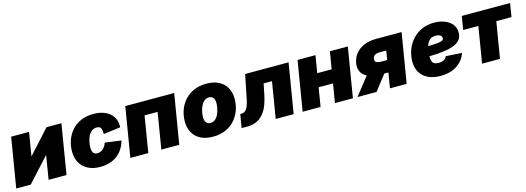

<svg xmlns="http://www.w3.org/2000/svg" viewBox="-3 -1283 5555 2028"><g transform="rotate(-15 2775.0 -269.0)"><path d="M554.2 0H358.4L400.9 -258.3H398.9L163.1 0H4.4L94.2 -542.5H290L247.6 -288.1H250L481 -542.5H644Z M922.4 9.8Q844.7 9.8 789.1 -19.3Q733.4 -48.3 703.9 -100.8Q674.3 -153.3 674.3 -224.1Q674.3 -285.6 694.1 -344Q713.9 -402.3 753.9 -449Q793.9 -495.6 854.2 -522.7Q914.6 -549.8 994.6 -549.8Q1051.3 -549.8 1096.2 -535.2Q1141.1 -520.5 1172.9 -493.2Q1204.6 -465.8 1220 -427Q1235.4 -388.2 1231.9 -340.3L1046.9 -316.4Q1046.9 -337.4 1044.7 -353.3Q1042.5 -369.1 1036.6 -380.4Q1030.8 -391.6 1020.3 -397.2Q1009.8 -402.8 993.7 -402.8Q960.4 -402.8 936.8 -384.5Q913.1 -366.2 898.9 -336.9Q884.8 -307.6 878.4 -275.4Q872.1 -243.2 872.1 -215.3Q872.1 -189.5 878.2 -171.9Q884.3 -154.3 897.2 -145.8Q910.2 -137.2 929.7 -137.2Q945.8 -137.2 961.4 -143.1Q977.1 -148.9 990.7 -160.2Q1004.4 -171.4 1015.1 -188.2Q1025.9 -205.1 1032.2 -226.1L1209 -202.6Q1196.3 -153.8 1171.4 -114.5Q1146.5 -75.2 1109.9 -47.4Q1073.2 -19.5 1026.1 -4.9Q979 9.8 922.4 9.8Z M1877 -542.5 1787.1 0H1591.3L1656.2 -395H1513.7L1448.7 0H1252.4L1342.3 -542.5Z M2156.7 9.8Q2076.7 9.8 2021 -18.8Q1965.3 -47.4 1936.3 -99.4Q1907.2 -151.4 1907.2 -221.2Q1907.2 -288.1 1929 -347.4Q1950.7 -406.7 1992.2 -452.4Q2033.7 -498 2093.3 -523.9Q2152.8 -549.8 2229.5 -549.8Q2309.1 -549.8 2364.5 -521.2Q2419.9 -492.7 2449 -440.4Q2478 -388.2 2478 -318.4Q2478 -252.9 2456.8 -193.6Q2435.5 -134.3 2394.5 -88.6Q2353.5 -43 2293.7 -16.6Q2233.9 9.8 2156.7 9.8ZM2165.5 -137.2Q2197.3 -137.2 2219.7 -157Q2242.2 -176.8 2255.6 -207Q2269 -237.3 2274.9 -269.8Q2280.8 -302.2 2280.8 -327.1Q2280.8 -352.1 2273.2 -368.9Q2265.6 -385.7 2252.2 -394.3Q2238.8 -402.8 2220.7 -402.8Q2188.5 -402.8 2166 -383.3Q2143.6 -363.8 2129.9 -334Q2116.2 -304.2 2110.4 -272.2Q2104.5 -240.2 2104.5 -215.3Q2104.5 -177.2 2121.3 -157.2Q2138.2 -137.2 2165.5 -137.2Z M2469.2 0 2493.7 -147.5H2510.3Q2526.4 -147.5 2539.8 -155.3Q2553.2 -163.1 2564.5 -179.7Q2575.7 -196.3 2584.7 -222.7Q2593.8 -249 2601.1 -285.2L2652.8 -542.5H3127.9L3038.1 0H2841.8L2907.2 -396H2815.9L2789.1 -265.6Q2767.1 -163.1 2728.8 -105.2Q2690.4 -47.4 2640.9 -23.7Q2591.3 0 2535.6 0Z M3606 -353.5 3582 -206.1H3308.6L3332.5 -353.5ZM3421.9 -542.5 3332.5 0H3136.2L3226.1 -542.5ZM3775.9 -542.5 3686 0H3489.7L3579.6 -542.5Z M4273.9 0H4091.3L4156.7 -396H4087.4Q4051.8 -396 4032 -383.8Q4012.2 -371.6 4007.8 -345.7Q4003.9 -320.8 4020.3 -308.6Q4036.6 -296.4 4073.7 -296.4H4215.3L4193.8 -166.5H4027.3Q3915.5 -166.5 3858.4 -215.6Q3801.3 -264.6 3814.9 -348.6Q3825.2 -408.2 3861.1 -451.9Q3897 -495.6 3953.6 -519Q4010.3 -542.5 4082.5 -542.5H4363.8ZM3944.8 0H3735.8L3932.6 -249H4137.2Z M4643.1 11.7Q4564.9 11.7 4507.8 -15.6Q4450.7 -43 4420.7 -94.2Q4390.6 -145.5 4392.1 -217.8Q4393.6 -284.2 4416.7 -344Q4439.9 -403.8 4482.7 -450.2Q4525.4 -496.6 4585.2 -523.2Q4645 -549.8 4719.2 -549.8Q4781.2 -549.8 4832.5 -530.3Q4883.8 -510.7 4914.3 -473.4Q4944.8 -436 4944.8 -381.8Q4944.8 -326.2 4909.9 -293Q4875 -259.8 4809.8 -243.4Q4744.6 -227.1 4653.6 -222.2Q4562.5 -217.3 4449.7 -217.3L4467.8 -325.2Q4564.9 -325.2 4624.3 -326.9Q4683.6 -328.6 4714.6 -333.3Q4745.6 -337.9 4756.6 -346.4Q4767.6 -355 4767.6 -368.2Q4767.6 -389.2 4749.8 -400.6Q4731.9 -412.1 4698.7 -412.1Q4657.7 -412.1 4634 -390.1Q4610.4 -368.2 4599.6 -335.7Q4588.9 -303.2 4585.4 -269.5Q4582 -235.8 4581.5 -212.9Q4581.1 -187.5 4587.2 -168Q4593.3 -148.4 4610.1 -137.5Q4627 -126.5 4658.7 -126.5Q4692.4 -126.5 4716.3 -139.2Q4740.2 -151.9 4748 -175.8L4922.9 -164.6Q4898.4 -85.9 4825.4 -37.1Q4752.4 11.7 4643.1 11.7Z M5098.6 0 5163.6 -395H4997.6L5022 -542.5H5550.3L5525.9 -395H5359.9L5294.4 0Z"/></g></svg>

Font: Inter 16pt Black
Style: Italic
Weight: 900
Italic angle: -9.3988°
Version: Version 4.001;git-66647c0bb